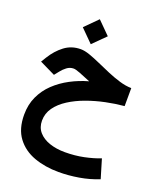

<svg xmlns="http://www.w3.org/2000/svg" viewBox="-183 -816 1059 1266"><g transform="rotate(20 347.0 -183.0)"><path d="M294.4 -702.6 382.3 -614.7 294.4 -527.3 207 -614.7ZM644.5 -346.7 644 -220.2Q582 -214.8 515.4 -200.9Q448.7 -187 386.2 -164.3Q323.7 -141.6 273.7 -109.6Q223.6 -77.6 194.1 -36.4Q164.6 4.9 164.6 55.7Q164.6 103 192.6 135.3Q220.7 167.5 268.8 183.8Q316.9 200.2 377.4 200.2Q446.3 200.2 508.8 187.3Q571.3 174.3 621.1 154.8L660.6 287.1Q594.7 313.5 523.4 325.4Q452.1 337.4 382.8 337.4Q288.1 337.4 210.4 309.3Q132.8 281.2 86.7 219.7Q40.5 158.2 40.5 58.6Q40.5 -11.7 66.9 -68.8Q93.3 -126 139.2 -169.7Q185.1 -213.4 244.1 -244.6Q303.2 -275.9 368.2 -293.9Q322.3 -313.5 290 -325.7Q257.8 -337.9 244.6 -337.9Q217.8 -337.9 196.5 -321.5Q175.3 -305.2 161.1 -286.6L135.3 -254.4L25.9 -307.6L47.9 -343.3Q82.5 -399.9 131.3 -437Q180.2 -474.1 245.1 -474.1Q272 -474.1 308.3 -461.4Q344.7 -448.7 386.5 -429.9Q428.2 -411.1 472.7 -392.3Q517.1 -373.5 561 -360.4Q605 -347.2 644.5 -346.7Z"/></g></svg>

Font: Vazirmatn UI ExtraBold
Style: Regular
Weight: 800
Designer: Saber Rastikerdar
Foundry: Saber Rastikerdar
Version: Version 33.003